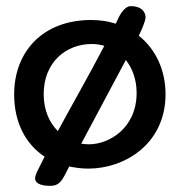

<svg xmlns="http://www.w3.org/2000/svg" viewBox="-20 -537 584 624"><path d="M518 -231C518 -306 488 -376 431 -421C441 -441 453 -469 453 -481C453 -493 445 -517 405 -517C381 -517 364 -477 361 -470L356 -460C332 -468 305 -472 276 -472C119 -472 26 -369 26 -230C26 -141 62 -69 125 -28L100 22C97 28 94 37 94 42C94 65 128 67 142 67C159 67 174 64 189 35L205 4C224 8 245 11 267 11C385 11 518 -69 518 -231ZM278 -394C292 -394 306 -392 319 -388C268 -290 216 -200 168 -111C141 -138 122 -178 122 -231C122 -336 196 -394 278 -394ZM424 -235C424 -120 334 -68 269 -68C261 -68 252 -69 244 -70L389 -342C411 -314 424 -277 424 -235Z"/></svg>

Font: Life Savers
Style: ExtraBold
Weight: 800
Designer: Pablo Impallari, Rodrigo Fuenzalida, Brenda Gallo
Foundry: Pablo Impallari, Rodrigo Fuenzalida, Brenda Gallo
Version: Version 3.000